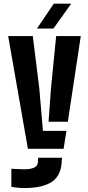

<svg xmlns="http://www.w3.org/2000/svg" viewBox="-20 -792 470 1022"><path d="M128.5 0 23.5 -600H154.5L189 -323.5L208.5 -95.5H333.5L318.5 0ZM238.5 -144 251.5 -323.5 279 -600H410L341 -144ZM110 209Q94 209 75.5 207.2Q57 205.5 40.5 202.5V106.5Q53.5 107 74.5 108Q95.5 109 110 109Q147.5 109 166 97.8Q184.5 86.5 182 59.5L183.5 47.5H310.5L309 59.5Q307.5 140 258 174.5Q208.5 209 110 209ZM176.5 -640 266.5 -772.5H359L264.5 -640Z"/></svg>

Font: Big Shoulders Stencil Display ExtraBold
Style: Regular
Weight: 800
Designer: Patric King
Foundry: XO Type Co
Version: Version 1.000